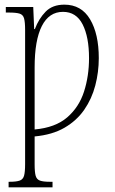

<svg xmlns="http://www.w3.org/2000/svg" viewBox="-20 -566 493 826"><path d="M17 240V216H22Q50 216 64.5 211Q79 206 83.5 190Q88 174 88 140V-438Q88 -471 83.5 -487Q79 -503 64 -507.5Q49 -512 19 -512H5V-536H123L127 -441H130Q147 -486 176.5 -516Q206 -546 257 -546Q330 -546 367.5 -483Q405 -420 405 -316Q405 -256 390 -198.5Q375 -141 342.5 -94Q310 -47 257.5 -16.5Q205 14 129 21V141Q129 175 133.5 190.5Q138 206 152 211Q166 216 194 216H206V240ZM129 -9Q218 -17 269 -61Q320 -105 341.5 -172Q363 -239 363 -316Q363 -407 335.5 -461Q308 -515 251 -515Q191 -515 160 -454Q129 -393 129 -276Z"/></svg>

Font: Noto Serif ExtraCondensed ExtraLight
Style: Regular
Weight: 200
Width: 2
Designer: Monotype Design Team
Foundry: Monotype Imaging Inc.
Version: Version 2.015